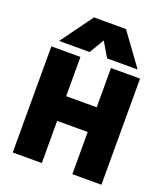

<svg xmlns="http://www.w3.org/2000/svg" viewBox="-175 -1120 1079 1241"><g transform="rotate(20 365.0 -500.0)"><path d="M470 0V-730H670V0ZM60 0V-730H260V0ZM160 -290V-460H570V-290ZM95 -780 255 -1000H475L635 -780H425L366 -880H364L305 -780Z"/></g></svg>

Font: M PLUS 1 Black
Style: Regular
Weight: 900
Designer: Coji Morishita
Foundry: UNDERFOREST DESIGN
Version: Version 1.001